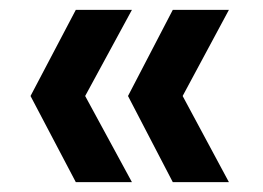

<svg xmlns="http://www.w3.org/2000/svg" viewBox="-20 -490 535 390"><path d="M331 -120 240 -295 331 -470H445L351 -295L445 -120ZM134 -120 42 -295 134 -470H248L153 -295L248 -120Z"/></svg>

Font: DM Sans 28pt SemiBold
Style: Regular
Weight: 600
Version: Version 4.004;gftools[0.9.30]